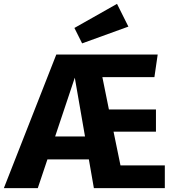

<svg xmlns="http://www.w3.org/2000/svg" viewBox="-43 -976 908 996"><path d="M343 -831 383 -751 623 -838 564 -956ZM546 -293H766V-408H522L488 -576H758L775 -693H249L-23 0H153L203 -149H418L444 0H812V-118H582ZM345 -573 398 -268H243Z"/></svg>

Font: Fira Sans
Style: Bold
Weight: 700
Designer: Carrois Corporate & Edenspiekermann AG
Foundry: Carrois Corporate GbR & Edenspiekermann AG
Version: Version 4.203